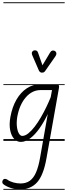

<svg xmlns="http://www.w3.org/2000/svg" viewBox="-35 -1246 592 1698"><path d="M144 428.5Q99 428.5 59.8 416Q20.5 403.5 -6 382.5Q-14.5 375.5 -15 364.2Q-15.5 353 -6.5 342.5Q-1 335.5 9.2 335.8Q19.5 336 30.5 343Q51 358.5 83 367.5Q115 376.5 146.5 376.5Q196 376.5 229.2 352.2Q262.5 328 284 278Q305.5 228 319 151L387.5 -238Q355 -169 315.8 -113Q276.5 -57 234 -24Q191.5 9 149 9Q114.5 9 89.5 -18.5Q64.5 -46 54.8 -95.8Q45 -145.5 57 -212Q73.5 -301.5 111.2 -366Q149 -430.5 202.8 -465.5Q256.5 -500.5 320.5 -500.5H460.5Q479.5 -500.5 484.5 -493Q489.5 -485.5 486.5 -468.5L376 154Q350 301.5 294.5 365Q239 428.5 144 428.5ZM161.5 -44Q187 -44 215 -66.2Q243 -88.5 271.5 -125.5Q300 -162.5 326.2 -207.8Q352.5 -253 375 -299.8Q397.5 -346.5 413.5 -387L425 -449.5H325Q249.5 -449.5 193.8 -385.8Q138 -322 118 -214.5Q110 -165.5 114.5 -126.8Q119 -88 132 -66Q145 -44 161.5 -44ZM144 428.5Q99 428.5 59.8 416Q20.5 403.5 -6 382.5Q-14.5 375.5 -15 364.2Q-15.5 353 -6.5 342.5Q-1 335.5 9.2 335.8Q19.5 336 30.5 343Q51 358.5 83 367.5Q115 376.5 146.5 376.5Q196 376.5 229.2 352.2Q262.5 328 284 278Q305.5 228 319 151L387.5 -238Q355 -169 315.8 -113Q276.5 -57 234 -24Q191.5 9 149 9Q114.5 9 89.5 -18.5Q64.5 -46 54.8 -95.8Q45 -145.5 57 -212Q73.5 -301.5 111.2 -366Q149 -430.5 202.8 -465.5Q256.5 -500.5 320.5 -500.5H460.5Q479.5 -500.5 484.5 -493Q489.5 -485.5 486.5 -468.5L376 154Q350 301.5 294.5 365Q239 428.5 144 428.5ZM161.5 -44Q187 -44 215 -66.2Q243 -88.5 271.5 -125.5Q300 -162.5 326.2 -207.8Q352.5 -253 375 -299.8Q397.5 -346.5 413.5 -387L425 -449.5H325Q249.5 -449.5 193.8 -385.8Q138 -322 118 -214.5Q110 -165.5 114.5 -126.8Q119 -88 132 -66Q145 -44 161.5 -44ZM332.5 -603.5Q328 -603.5 320.8 -608.2Q313.5 -613 309.5 -621L252.5 -752.5Q243 -773 248.2 -784.8Q253.5 -796.5 263.5 -799.5Q277 -803.5 287.5 -798.2Q298 -793 301.5 -780L340.5 -668.5L406.5 -779Q418 -798.5 431.8 -799.2Q445.5 -800 454 -793Q464 -783.5 463.8 -772Q463.5 -760.5 456 -749.5L365 -619Q356.5 -606.5 348.2 -605Q340 -603.5 332.5 -603.5ZM-5 424.5H537V432.5H-5ZM-5 -16H537V0H-5ZM-5 -501.5H537V-493.5H-5ZM-5 -1226H537V-1218H-5Z"/></svg>

Font: Edu AU VIC WA NT Guides
Style: Regular
Weight: 400
Designer: Tina and Corey Anderson, Eben Sorkin, Mirko Velimirovic
Foundry: Google for Education
Version: Version 1.001